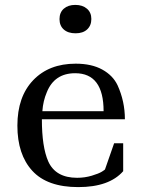

<svg xmlns="http://www.w3.org/2000/svg" viewBox="-20 -754 591 784"><path d="M483 -169V-55Q426 10 299.5 10Q173 10 112 -56.5Q51 -123 51 -241Q51 -359 115.5 -426.5Q180 -494 289 -494Q354 -494 397.5 -470Q441 -446 460 -406Q490 -340 490 -267H151Q151 -154 177 -95Q207 -28 295 -28Q326 -28 354.5 -36.5Q383 -45 396 -53Q409 -61 409 -63L446 -169ZM287 -455Q202 -455 171 -377Q156 -342 153 -300H403Q403 -455 287 -455ZM223 -676Q223 -703 240.5 -718.5Q258 -734 287.5 -734Q317 -734 335 -718.5Q353 -703 353 -676.5Q353 -650 336 -634Q319 -618 288.5 -618Q258 -618 240.5 -633.5Q223 -649 223 -676Z"/></svg>

Font: Ledger
Style: Regular
Weight: 400
Designer: Denis Masharov
Foundry: Denis Masharov
Version: 1.001